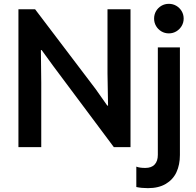

<svg xmlns="http://www.w3.org/2000/svg" viewBox="-20 -768 1023 1002"><path d="M76.2 -719.7H163.1L479.5 -302.7L540 -216.8H543.9L541 -385.7V-719.7H661.1V0H574.2L259.8 -420.9L197.3 -506.8H193.4L195.3 -336.9V0H76.2ZM691.4 208V101.6Q708.5 108.4 738.3 108.4Q770.5 108.4 787.1 90.6Q803.7 72.8 803.7 40V-520.5H918.9V41Q918.9 91.8 900.9 130.6Q882.8 169.4 845.2 191.7Q807.6 213.9 752 213.9Q719.2 213.9 691.4 208ZM784.2 -670.9Q784.2 -692.4 794.4 -710Q804.7 -727.5 822.3 -737.8Q839.8 -748 861.3 -748Q882.3 -748 899.9 -737.8Q917.5 -727.5 928 -710Q938.5 -692.4 938.5 -670.9Q938.5 -649.9 928 -632.3Q917.5 -614.7 899.9 -604.2Q882.3 -593.8 861.3 -593.8Q839.8 -593.8 822.3 -604.2Q804.7 -614.7 794.4 -632.3Q784.2 -649.9 784.2 -670.9Z"/></svg>

Font: Reddit Sans Vanilla SemiBold
Style: Regular
Weight: 600
Designer: Stephen Hutchings
Foundry: Reddit
Version: Version 1.013